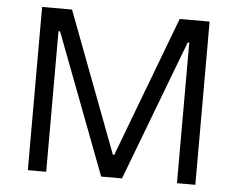

<svg xmlns="http://www.w3.org/2000/svg" viewBox="-51 -763 1018 824"><g transform="rotate(5 458.5 -351.5)"><path d="M413.6 0H503.4L733.4 -605.5H740.2V0H819.3V-703.1H690.4L461.4 -97.7H455.6L226.6 -703.1H97.7V0H176.8V-605.5H183.6Z"/></g></svg>

Font: Faust Sans
Style: Regular
Weight: 400
Designer: Andreas Faust
Version: Version 1.003;Glyphs 3.1.2 (3151)